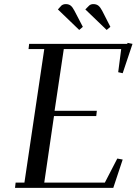

<svg xmlns="http://www.w3.org/2000/svg" viewBox="-20 -916 666 936"><path d="M53.2 0 56.2 -25.9H99.1L195.8 -676.8H119.1L122.1 -702.1H600.1L602.1 -707L626 -702.1L578.1 -559.1L556.2 -564L570.8 -676.8H291L246.1 -376H452.1L449.2 -350.1H243.2L195.8 -25.9H491.2L551.8 -143.1L578.1 -138.2L532.2 0ZM262.2 -870.1 279.8 -889.2Q288.6 -896 300.8 -896Q314.9 -896 324.2 -888.9Q333.5 -881.8 342.8 -863.8L383.8 -785.2L366.2 -770ZM396 -870.1 415 -889.2Q422.9 -896 435.1 -896Q449.7 -896 459.2 -888.7Q468.8 -881.3 478 -863.8L518.1 -785.2L500 -770Z"/></svg>

Font: Dehuti
Style: Bold-Italic
Weight: 700
Version: Version 1.2